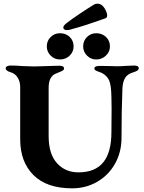

<svg xmlns="http://www.w3.org/2000/svg" viewBox="-20 -1012 785 1046"><path d="M11 0ZM90 -253V-538Q90 -567 76.5 -589Q63 -611 39 -618Q11 -626 11 -640Q11 -647 18.5 -651Q26 -655 37 -655Q71 -655 104 -652Q148 -650 167 -650Q185 -650 235 -652Q283 -654 302 -654Q329 -654 329 -639Q329 -632 321.5 -627.5Q314 -623 302 -618.5Q290 -614 282 -610Q265 -603 255 -584Q245 -565 245 -533V-271Q245 -173 290.5 -123Q336 -73 407 -73Q498 -73 542.5 -127.5Q587 -182 587 -292L588 -418Q588 -463 587 -483Q586 -548 574.5 -574Q563 -600 534 -615Q528 -618 517 -621.5Q506 -625 500 -629Q494 -633 494 -639Q494 -653 524 -653L583 -652Q595 -651 620 -651Q638 -651 664 -653Q692 -655 710 -655Q736 -655 736 -640Q736 -627 709 -619Q676 -610 662.5 -589Q649 -568 647 -531Q642 -405 642 -262Q642 -182 606 -119Q570 -56 508.5 -21Q447 14 373 14Q235 14 162.5 -58Q90 -130 90 -253ZM235 -759Q235 -790 256 -810.5Q277 -831 307 -831Q339 -831 360 -810.5Q381 -790 381 -759Q381 -730 359.5 -709Q338 -688 307 -688Q277 -688 256 -709Q235 -730 235 -759ZM433 -759Q433 -790 454 -810.5Q475 -831 504 -831Q536 -831 557.5 -810.5Q579 -790 579 -759Q579 -730 557 -709Q535 -688 504 -688Q475 -688 454 -709Q433 -730 433 -759ZM325 -861Q325 -867 328 -871.5Q331 -876 340 -884Q368 -906 413.5 -936.5Q459 -967 492 -987Q500 -992 512 -992Q527 -992 539 -980Q551 -968 557.5 -952.5Q564 -937 564 -929Q564 -916 554 -912Q436 -870 381 -856Q378 -855 366 -851.5Q354 -848 344 -848Q336 -848 330.5 -851.5Q325 -855 325 -861Z"/></svg>

Font: EB Garamond
Style: Bold
Weight: 700
Designer: Georg Duffner and Octavio Pardo
Foundry: Georg Duffner
Version: Version 1.000; ttfautohint (v1.6)